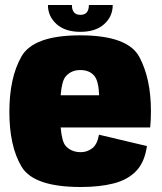

<svg xmlns="http://www.w3.org/2000/svg" viewBox="-20 -743 647 769"><path d="M303.5 6Q114.5 6 66 -76Q17.5 -158 17.5 -294.8Q17.5 -431.5 65.8 -516.5Q114 -601.5 301 -601.5Q491.5 -601.5 538 -515Q584.5 -428.5 584.5 -298Q584.5 -261 581.5 -232.5H223Q228 -174.5 243.5 -158Q266 -133.5 304 -133.5Q328.5 -133.5 349 -148.8Q369.5 -164 376.5 -203.5L568.5 -158Q559.5 -94 525.8 -58.5Q492 -23 435.8 -8.5Q379.5 6 303.5 6ZM223 -361.5H377Q375 -418 358 -439Q338.5 -462.5 301.5 -462.5Q264.5 -462.5 242.5 -436Q227.5 -418 223 -361.5ZM302 -615.5Q241 -615.5 206.5 -646.5Q172 -677.5 172 -723H268Q268 -683.5 302 -683.5Q336 -683.5 336 -723H431.5Q431.5 -677.5 397.5 -646.5Q363.5 -615.5 302 -615.5Z"/></svg>

Font: Anybody Black
Style: Regular
Weight: 900
Designer: Tyler Finck
Foundry: Etcetera Type Company
Version: Version 1.010; ttfautohint (v1.8.3) -l 8 -r 50 -G 200 -x 14 